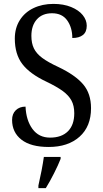

<svg xmlns="http://www.w3.org/2000/svg" viewBox="-20 -744 530 985"><path d="M42 -129Q42 -160 61 -178.5Q80 -197 111 -197Q114 -127 146.5 -82.5Q179 -38 237 -38Q296 -38 328.5 -70.5Q361 -103 361 -163Q361 -202 346.5 -228.5Q332 -255 302 -277Q272 -299 218 -325Q133 -365 94.5 -415.5Q56 -466 56 -546Q56 -600 81.5 -640.5Q107 -681 152 -702.5Q197 -724 254 -724Q306 -724 345 -708Q384 -692 404.5 -666.5Q425 -641 425 -612Q425 -580 405.5 -564.5Q386 -549 351 -549Q351 -602 325 -639Q299 -676 247 -676Q197 -676 169 -644.5Q141 -613 141 -560Q141 -522 154 -495.5Q167 -469 196.5 -447Q226 -425 280 -400Q366 -359 406.5 -311.5Q447 -264 447 -189Q447 -95 388 -42.5Q329 10 230 10Q138 10 90 -27.5Q42 -65 42 -129ZM177 208Q196 125 205 61H291V71Q279 102 257 145.5Q235 189 215 221H177Z"/></svg>

Font: Noto Serif Narrow
Style: Regular
Weight: 400
Width: 4
Designer: Monotype Design Team
Foundry: Monotype Imaging Inc.
Version: Version 1.001